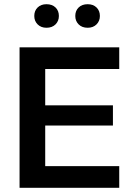

<svg xmlns="http://www.w3.org/2000/svg" viewBox="-20 -893 638 913"><path d="M73 0V-668H547V-565H195V-392H517V-296H195V-103H547V0ZM397 -761Q370 -761 354 -777Q338 -793 338 -817Q338 -842 354 -857.5Q370 -873 397 -873Q423 -873 439 -857.5Q455 -842 455 -817Q455 -793 439 -777Q423 -761 397 -761ZM201 -761Q175 -761 159 -777Q143 -793 143 -817Q143 -842 159 -857.5Q175 -873 201 -873Q228 -873 244 -857.5Q260 -842 260 -817Q260 -793 244 -777Q228 -761 201 -761Z"/></svg>

Font: Gantari SemiBold
Style: Regular
Weight: 600
Designer: Anugrah Pasau
Foundry: Lafontype
Version: Version 1.000; ttfautohint (v1.8.3)